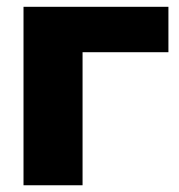

<svg xmlns="http://www.w3.org/2000/svg" viewBox="-20 -550 530 570"><path d="M49.8 0V-529.8H480V-395H225.1V0Z"/></svg>

Font: Russo One
Style: Regular
Weight: 400
Designer: Jovanny lemonad
Foundry: Jovanny Lemonad
Version: Version 1.000